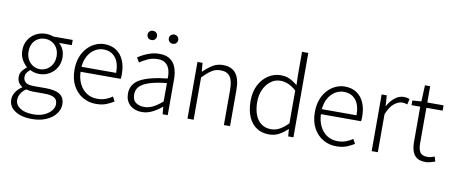

<svg xmlns="http://www.w3.org/2000/svg" viewBox="-84 -1161 4210 1781"><g transform="rotate(10 2021.5 -270.5)"><path d="M275 254Q208 254 159 236Q110 218 83 185.5Q56 153 56 108Q56 73 77 39.5Q98 6 136 -19V-24Q115 -36 101.5 -57.5Q88 -79 88 -110Q88 -145 108 -170Q128 -195 147 -208V-212Q121 -234 99.5 -271.5Q78 -309 78 -358Q78 -414 103.5 -456.5Q129 -499 172.5 -523Q216 -547 268 -547Q291 -547 309.5 -543Q328 -539 341 -534H522V-485H402Q427 -464 442 -431Q457 -398 457 -357Q457 -302 431.5 -259.5Q406 -217 363.5 -193Q321 -169 268 -169Q247 -169 224 -175Q201 -181 183 -191Q166 -178 153.5 -160Q141 -142 141 -117Q141 -89 162 -69.5Q183 -50 241 -50H354Q444 -50 487.5 -20.5Q531 9 531 73Q531 119 499.5 161Q468 203 410.5 228.5Q353 254 275 254ZM268 -214Q304 -214 334 -232Q364 -250 382.5 -282.5Q401 -315 401 -358Q401 -402 383 -434Q365 -466 335 -483Q305 -500 268 -500Q232 -500 202 -483Q172 -466 154.5 -434.5Q137 -403 137 -358Q137 -315 155 -282.5Q173 -250 203 -232Q233 -214 268 -214ZM281 209Q340 209 382.5 190Q425 171 449 141.5Q473 112 473 81Q473 37 442 19.5Q411 2 353 2H243Q234 2 215.5 0Q197 -2 176 -7Q142 17 126.5 45.5Q111 74 111 101Q111 149 155.5 179Q200 209 281 209Z M835 13Q766 13 709.5 -20.5Q653 -54 619.5 -116Q586 -178 586 -266Q586 -331 605 -383Q624 -435 657.5 -471.5Q691 -508 733 -527.5Q775 -547 820 -547Q884 -547 930 -517.5Q976 -488 1001 -432.5Q1026 -377 1026 -299Q1026 -288 1025.5 -277.5Q1025 -267 1023 -256H645Q647 -192 671.5 -142.5Q696 -93 739 -64.5Q782 -36 840 -36Q883 -36 917 -48.5Q951 -61 981 -82L1004 -39Q972 -19 932 -3Q892 13 835 13ZM645 -303H972Q972 -399 931 -448Q890 -497 820 -497Q777 -497 739 -474Q701 -451 676 -408Q651 -365 645 -303Z M1268 13Q1225 13 1190 -3.5Q1155 -20 1134 -52.5Q1113 -85 1113 -135Q1113 -223 1194.5 -269.5Q1276 -316 1452 -335Q1454 -375 1444.5 -411.5Q1435 -448 1408.5 -472Q1382 -496 1331 -496Q1279 -496 1235.5 -475.5Q1192 -455 1163 -435L1138 -478Q1158 -492 1188.5 -508Q1219 -524 1257 -535.5Q1295 -547 1338 -547Q1402 -547 1440 -519.5Q1478 -492 1494.5 -445Q1511 -398 1511 -338V0H1463L1457 -68H1453Q1414 -35 1367 -11Q1320 13 1268 13ZM1280 -37Q1324 -37 1365 -57.5Q1406 -78 1452 -119V-292Q1348 -281 1286 -260Q1224 -239 1197.5 -209Q1171 -179 1171 -138Q1171 -82 1203 -59.5Q1235 -37 1280 -37ZM1241 -660Q1222 -660 1209.5 -672.5Q1197 -685 1197 -704Q1197 -722 1209.5 -734.5Q1222 -747 1241 -747Q1261 -747 1273.5 -734.5Q1286 -722 1286 -704Q1286 -685 1273.5 -672.5Q1261 -660 1241 -660ZM1442 -660Q1423 -660 1410 -672.5Q1397 -685 1397 -704Q1397 -722 1410 -734.5Q1423 -747 1442 -747Q1461 -747 1473.5 -734.5Q1486 -722 1486 -704Q1486 -685 1473.5 -672.5Q1461 -660 1442 -660Z M1697 0V-534H1745L1752 -452H1754Q1794 -492 1837.5 -519.5Q1881 -547 1936 -547Q2019 -547 2058.5 -495.5Q2098 -444 2098 -341V0H2040V-333Q2040 -416 2012.5 -455.5Q1985 -495 1922 -495Q1876 -495 1839 -471Q1802 -447 1755 -399V0Z M2466 13Q2399 13 2349.5 -19Q2300 -51 2272.5 -113.5Q2245 -176 2245 -266Q2245 -352 2278 -415Q2311 -478 2364.5 -512.5Q2418 -547 2481 -547Q2529 -547 2565 -530Q2601 -513 2639 -482L2636 -579V-795H2695V0H2646L2640 -68H2638Q2605 -35 2562 -11Q2519 13 2466 13ZM2476 -38Q2519 -38 2558 -59.5Q2597 -81 2636 -122V-430Q2596 -466 2560 -481Q2524 -496 2486 -496Q2436 -496 2395.5 -465.5Q2355 -435 2331 -383.5Q2307 -332 2307 -266Q2307 -197 2326.5 -145.5Q2346 -94 2384 -66Q2422 -38 2476 -38Z M3099 13Q3030 13 2973.5 -20.5Q2917 -54 2883.5 -116Q2850 -178 2850 -266Q2850 -331 2869 -383Q2888 -435 2921.5 -471.5Q2955 -508 2997 -527.5Q3039 -547 3084 -547Q3148 -547 3194 -517.5Q3240 -488 3265 -432.5Q3290 -377 3290 -299Q3290 -288 3289.5 -277.5Q3289 -267 3287 -256H2909Q2911 -192 2935.5 -142.5Q2960 -93 3003 -64.5Q3046 -36 3104 -36Q3147 -36 3181 -48.5Q3215 -61 3245 -82L3268 -39Q3236 -19 3196 -3Q3156 13 3099 13ZM2909 -303H3236Q3236 -399 3195 -448Q3154 -497 3084 -497Q3041 -497 3003 -474Q2965 -451 2940 -408Q2915 -365 2909 -303Z M3432 0V-534H3480L3487 -435H3489Q3516 -484 3555 -515.5Q3594 -547 3640 -547Q3656 -547 3669 -544.5Q3682 -542 3694 -536L3682 -484Q3669 -488 3659 -490.5Q3649 -493 3633 -493Q3598 -493 3559 -462.5Q3520 -432 3490 -358V0Z M3941 13Q3888 13 3858.5 -7.5Q3829 -28 3816.5 -65Q3804 -102 3804 -151V-484H3722V-528L3806 -534L3813 -687H3862V-534H4015V-484H3862V-147Q3862 -97 3879.5 -67Q3897 -37 3951 -37Q3966 -37 3984 -41.5Q4002 -46 4016 -53L4030 -7Q4007 1 3983.5 7Q3960 13 3941 13Z"/></g></svg>

Font: Noto Sans TC Thin Light
Style: Regular
Weight: 300
Version: Version 2.004-H2;hotconv 1.0.118;makeotfexe 2.5.65603